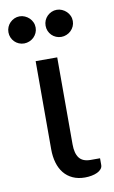

<svg xmlns="http://www.w3.org/2000/svg" viewBox="-93 -705 446 753"><g transform="rotate(-10 130.0 -328.5)"><path d="M0 0ZM71.8 -477.5H157.7V-130.9Q157.7 -95.2 171.6 -76.9Q185.5 -58.6 216.8 -58.6H254.4V-31.7Q254.4 -22.9 248.5 -15.9Q242.7 -8.8 232.9 -4.2Q223.1 0.5 210.4 2.9Q197.8 5.4 183.6 5.4Q156.2 5.4 135.3 -4.2Q114.3 -13.7 100.1 -31.2Q85.9 -48.8 78.9 -73Q71.8 -97.2 71.8 -126.5ZM94.7 -607.4Q94.7 -596.2 90.3 -586.4Q85.9 -576.7 78.4 -569.3Q70.8 -562 60.8 -557.9Q50.8 -553.7 40 -553.7Q28.8 -553.7 19 -557.9Q9.3 -562 2 -569.3Q-5.4 -576.7 -9.5 -586.4Q-13.7 -596.2 -13.7 -607.4Q-13.7 -618.7 -9.5 -628.4Q-5.4 -638.2 2 -645.5Q9.3 -652.8 19 -657.2Q28.8 -661.6 40 -661.6Q50.8 -661.6 60.8 -657.2Q70.8 -652.8 78.4 -645.5Q85.9 -638.2 90.3 -628.4Q94.7 -618.7 94.7 -607.4ZM242.7 -607.4Q242.7 -596.2 238.3 -586.4Q233.9 -576.7 226.3 -569.3Q218.8 -562 208.7 -557.9Q198.7 -553.7 188 -553.7Q176.8 -553.7 167 -557.9Q157.2 -562 149.9 -569.3Q142.6 -576.7 138.4 -586.4Q134.3 -596.2 134.3 -607.4Q134.3 -618.7 138.4 -628.4Q142.6 -638.2 149.9 -645.5Q157.2 -652.8 167 -657.2Q176.8 -661.6 188 -661.6Q198.7 -661.6 208.7 -657.2Q218.8 -652.8 226.3 -645.5Q233.9 -638.2 238.3 -628.4Q242.7 -618.7 242.7 -607.4Z"/></g></svg>

Font: Carlito
Style: Regular
Weight: 400
Designer: Lukasz Dziedzic
Foundry: tyPoland Lukasz Dziedzic
Version: Version 1.104